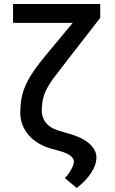

<svg xmlns="http://www.w3.org/2000/svg" viewBox="-20 -747 573 956"><path d="M479 -658 308 -438 243 -353Q216 -315 202 -281Q188 -242 188 -196Q188 -161 209 -135Q229 -110 268 -98L325 -81Q387 -64 425 -32Q460 0 460 36Q460 75 434 113Q409 153 362 189L303 140Q323 119 336 94Q348 72 348 56Q348 42 330 28Q313 15 281 6L239 -6Q166 -25 123 -74Q81 -122 81 -187Q81 -249 97 -296Q114 -344 145 -389Q173 -431 219 -485L342 -633H45V-727H479Z"/></svg>

Font: Sinter Medium
Style: Regular
Weight: 500
Foundry: Adobe & rsms
Version: Version 1.000